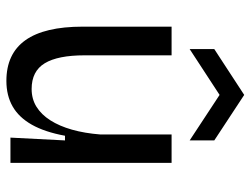

<svg xmlns="http://www.w3.org/2000/svg" viewBox="-114 -676 803 616"><g transform="rotate(90 288.0 -368.5)"><path d="M240 13Q153 13 109.5 -48Q66 -109 66 -232V-517H158V-238Q158 -152 183.5 -110Q209 -68 266 -68Q298 -68 323 -83.5Q348 -99 366.5 -128Q385 -157 396.5 -197.5Q408 -238 412 -289V-517H503V-224V0H422L431 -175H416Q404 -110 380.5 -68.5Q357 -27 322 -7Q287 13 240 13ZM138 -575V-654L285 -750L431 -654V-575L285 -671Z"/></g></svg>

Font: Bricolage Grotesque 28pt
Style: Regular
Weight: 400
Version: Version 1.001;gftools[0.9.33.dev8+g029e19f]